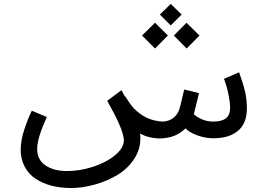

<svg xmlns="http://www.w3.org/2000/svg" viewBox="-20 -692 1339 961"><path d="M850.1 -514.2 913.6 -578.1 978.5 -514.2 914.1 -449.2ZM780.3 -619.1 834.5 -672.4 889.2 -619.1 834.5 -564.9ZM690.9 -514.2 755.9 -578.1 820.3 -514.2 755.9 -449.2ZM794.9 0 785.6 1Q724.6 1 680.7 -23.9Q682.6 -16.1 682.6 1.5Q682.6 56.6 650.9 104.5Q619.1 152.3 568.6 183.1Q518.1 213.9 455.8 231.4Q393.6 249 337.2 249Q280.8 249 237.1 237.3Q193.4 225.6 158.4 202.9Q123.5 180.2 103.5 142.1Q83.5 104 83.5 58.3Q83.5 12.7 100.6 -40.5Q117.7 -93.8 139.2 -137.7L214.8 -106.4Q166 -2 166 53.2Q166 108.4 208 136.2Q250 164.1 314.9 164.1Q379.9 164.1 445.6 142.8Q511.2 121.6 555.7 85Q600.1 48.3 600.1 9.3L599.1 1Q592.8 -53.7 516.6 -187.5L588.4 -240.7Q589.8 -238.3 604 -210V-213.4Q633.8 -166.5 651.9 -147.5Q682.6 -117.7 715.6 -102.1Q748.5 -86.4 793.5 -83.5Q826.2 -84.5 849.4 -103Q872.6 -121.6 881.8 -159.2L901.9 -244.1L976.1 -226.1L950.2 -120.1Q992.7 -83.5 1048.3 -83.5Q1090.3 -83.5 1111.1 -100.3Q1131.8 -117.2 1131.8 -153.3Q1131.8 -176.3 1124 -217Q1116.2 -257.8 1101.1 -297.4L1176.8 -330.1Q1198.7 -269.5 1207.3 -230.2Q1215.8 -190.9 1215.8 -149.9Q1215.8 -74.7 1171.4 -37.4Q1127 0 1048.3 0Q1007.3 0 968.3 -14.2Q929.2 -28.3 908.2 -49.3Q865.2 -6.3 802.7 -1V0Z"/></svg>

Font: GanjNamehSans
Style: Regular
Weight: 400
Designer: Mohammad Saleh Souzanchi
Foundry: http://font-store.ir
Version: Version:0.0.4;RFB:1.2.5;Building:2016-12-11 09:43:53.670092